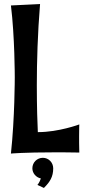

<svg xmlns="http://www.w3.org/2000/svg" viewBox="-20 -723 423 949"><path d="M372 31C371 -3 371 -29 371 -50C371 -91 372 -108 372 -108C372 -108 270 -70 169 -70H167C165 -111 162 -192 162 -302C162 -416 166 -557 178 -703L34 -696C53 -543 53 -341 53 -341C53 -341 53 -139 34 36C34 36 100 30 247 30C283 30 325 30 372 31ZM243 109C243 80 220 57 192 57C163 57 140 80 140 109C140 133 158 154 182 159C175 180 165 191 165 191L197 206C227 176 243 151 243 109Z"/></svg>

Font: Rum Raisin
Style: Regular
Weight: 400
Designer: Astigmatic (AOETI)
Foundry: Astigmatic (AOETI)
Version: Version 1.000